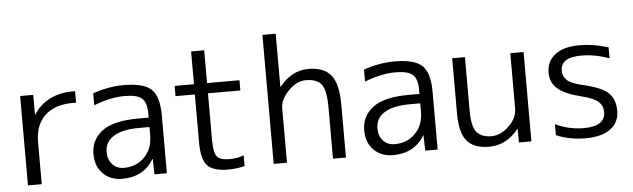

<svg xmlns="http://www.w3.org/2000/svg" viewBox="-48 -926 3668 1112"><g transform="rotate(-5 1786.0 -370.0)"><path d="M75.2 -519.5H151.4V-404.3H153.3Q184.6 -457 243.2 -488.3Q301.8 -519.5 375 -519.5H394.5V-453.1H375Q271.5 -453.1 213.4 -398.9Q155.3 -344.7 155.3 -246.1V0H75.2Z M805.7 -330.1V-357.4Q805.7 -418 777.8 -442.4Q750 -466.8 678.7 -466.8Q594.7 -466.8 498 -428.7V-498Q587.9 -530.3 678.7 -530.3Q793.9 -530.3 838.4 -488.3Q882.8 -446.3 882.8 -336.9V0H810.5L808.6 -88.9H806.6Q747.1 9.8 623 9.8Q554.7 9.8 511.7 -33.2Q468.8 -76.2 468.8 -147.5Q468.8 -230.5 534.7 -280.3Q600.6 -330.1 746.1 -330.1ZM805.7 -275.4H746.1Q647.5 -275.4 596.7 -243.2Q545.9 -210.9 545.9 -153.3Q545.9 -108.4 571.3 -80.6Q596.7 -52.7 638.7 -52.7Q710.9 -52.7 758.3 -101.1Q805.7 -149.4 805.7 -227.5Z M1160.2 -690.4V-500H1348.6V-440.4H1160.2V-167Q1160.2 -94.7 1179.2 -72.3Q1198.2 -49.8 1252 -49.8Q1296.9 -49.8 1335 -64.5V-2Q1288.1 9.8 1239.3 9.8Q1151.4 9.8 1117.7 -26.9Q1084 -63.5 1084 -160.2V-440.4H971.7V-500H1084V-690.4Z M1581.1 -750V-441.4H1583Q1654.3 -530.3 1751 -530.3Q1841.8 -530.3 1882.8 -479.5Q1923.8 -428.7 1923.8 -309.6V0H1848.6V-296.9Q1848.6 -397.5 1822.3 -432.1Q1795.9 -466.8 1730.5 -466.8Q1678.7 -466.8 1629.9 -417.5Q1581.1 -368.2 1581.1 -316.4V0H1503.9V-750Z M2379.9 -330.1V-357.4Q2379.9 -418 2352.1 -442.4Q2324.2 -466.8 2252.9 -466.8Q2168.9 -466.8 2072.3 -428.7V-498Q2162.1 -530.3 2252.9 -530.3Q2368.2 -530.3 2412.6 -488.3Q2457 -446.3 2457 -336.9V0H2384.8L2382.8 -88.9H2380.9Q2321.3 9.8 2197.3 9.8Q2128.9 9.8 2085.9 -33.2Q2043 -76.2 2043 -147.5Q2043 -230.5 2108.9 -280.3Q2174.8 -330.1 2320.3 -330.1ZM2379.9 -275.4H2320.3Q2221.7 -275.4 2170.9 -243.2Q2120.1 -210.9 2120.1 -153.3Q2120.1 -108.4 2145.5 -80.6Q2170.9 -52.7 2212.9 -52.7Q2285.2 -52.7 2332.5 -101.1Q2379.9 -149.4 2379.9 -227.5Z M2586.9 -519.5H2661.1V-207Q2661.1 -117.2 2688.5 -83.5Q2715.8 -49.8 2774.4 -49.8Q2828.1 -49.8 2876.5 -96.2Q2924.8 -142.6 2924.8 -198.2V-519.5H3002V0H2929.7L2928.7 -78.1H2926.8Q2857.4 9.8 2754.9 9.8Q2668 9.8 2627.4 -38.1Q2586.9 -85.9 2586.9 -197.3Z M3333 -469.7Q3212.9 -469.7 3212.9 -392.6Q3212.9 -358.4 3236.8 -336.4Q3260.7 -314.5 3324.2 -299.8Q3432.6 -275.4 3472.7 -238.8Q3512.7 -202.1 3512.7 -132.8Q3512.7 -65.4 3461.4 -27.8Q3410.2 9.8 3316.4 9.8Q3223.6 9.8 3146.5 -23.4V-86.9Q3226.6 -49.8 3310.5 -49.8Q3436.5 -49.8 3436.5 -132.8Q3436.5 -168.9 3410.6 -192.9Q3384.8 -216.8 3316.4 -233.4Q3219.7 -256.8 3177.7 -293Q3135.7 -329.1 3135.7 -386.7Q3135.7 -453.1 3185.5 -491.7Q3235.4 -530.3 3327.1 -530.3Q3411.1 -530.3 3495.1 -502.9V-439.5Q3412.1 -469.7 3333 -469.7Z"/></g></svg>

Font: Mgen+ 1c regular
Style: Regular
Weight: 400
Designer: [Source Han Sans]
Ryoko NISHIZUKA  (kana & ideographs); Paul D. Hunt (Latin, Greek & Cyrillic); Wenlong ZHANG  (bopomofo
Version: Version 1.059.20150602